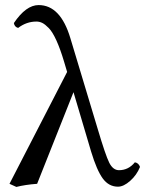

<svg xmlns="http://www.w3.org/2000/svg" viewBox="-20 -718 574 750"><path d="M526.9 -65.9Q514.2 -34.2 488.5 -11.5Q462.9 11.2 440.9 11.2Q404.8 11.2 381.3 -21Q357.9 -53.2 335.9 -126L267.1 -357.9L125 0Q78.6 3.4 43.9 12.2L17.1 0L242.2 -437L230 -478Q215.3 -527.3 200.2 -560.3Q185.1 -593.3 170.7 -608.2Q156.2 -623 145.3 -628.4Q134.3 -633.8 122.1 -633.8Q83.5 -633.8 50.8 -608.9Q36.6 -612.8 34.2 -627.9Q81.5 -698.2 130.9 -698.2Q216.3 -698.2 254.9 -568.8L361.8 -213.9Q392.1 -111.8 406.7 -82.5Q421.4 -53.2 444.8 -53.2Q481.9 -53.2 506.8 -84Q521.5 -81.5 526.9 -65.9Z"/></svg>

Font: Common Serif News
Style: Regular
Weight: 450
Designer: Philipp H. Poll, Khaled Hosny
Foundry: Stefan Peev, Context Ltd.
Version: Version 1.026